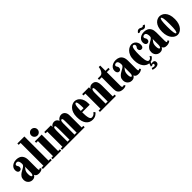

<svg xmlns="http://www.w3.org/2000/svg" viewBox="325 -2287 3989 3989"><g transform="rotate(-45 2319.0 -292.5)"><path d="M152.5 11Q117.5 11 88 -5.8Q58.5 -22.5 40.5 -53Q22.5 -83.5 22.5 -124.5Q22.5 -173.5 44.2 -205.2Q66 -237 98 -258.2Q130 -279.5 162 -296Q194 -312.5 215.8 -330.8Q237.5 -349 237.5 -375.5Q237.5 -411 231 -435.2Q224.5 -459.5 211.8 -471.8Q199 -484 180 -484Q156.5 -484 142 -473.2Q127.5 -462.5 127.5 -447.5Q127.5 -433 134.2 -422.5Q141 -412 147.8 -400Q154.5 -388 154.5 -367.5Q154.5 -340 138.5 -324.5Q122.5 -309 97.5 -309Q71.5 -309 55.2 -331Q39 -353 39 -391Q39 -431.5 61.2 -463.2Q83.5 -495 122.8 -513.2Q162 -531.5 212.5 -531.5Q263.5 -531.5 303 -511.8Q342.5 -492 365 -449.5Q387.5 -407 387.5 -338V-91Q387.5 -63 391.5 -53.8Q395.5 -44.5 404.5 -44.5Q414.5 -44.5 421.5 -50.2Q428.5 -56 432 -60L455.5 -30Q446 -16.5 417.2 -3.2Q388.5 10 350 10Q310.5 10 290.2 -0.5Q270 -11 261.8 -24.2Q253.5 -37.5 249.5 -45Q248 -40 238.2 -26.5Q228.5 -13 208 -1Q187.5 11 152.5 11ZM205.5 -54.5Q215 -54.5 222.2 -63.5Q229.5 -72.5 233.5 -87.8Q237.5 -103 237.5 -121V-304.5Q235.5 -290.5 225.5 -278.8Q215.5 -267 203.5 -251.5Q191.5 -236 182.5 -210.5Q173.5 -185 173.5 -143.5Q173.5 -99.5 182.8 -77Q192 -54.5 205.5 -54.5Z M466.5 0V-40H522V-710H466.5V-750H672V-40H727.5V0Z M753 0V-40H804V-483.5H753V-523.5H954V-40H1005V0ZM879.5 -571Q841.5 -571 814.8 -598Q788 -625 788 -663.5Q788 -701 814.8 -727.8Q841.5 -754.5 879.5 -754.5Q917 -754.5 943.8 -727.8Q970.5 -701 970.5 -663.5Q970.5 -625 943.8 -598Q917 -571 879.5 -571Z M1030.5 0V-40H1080V-483.5H1030.5V-523.5H1225.5V-470Q1225.5 -476 1236.5 -491Q1247.5 -506 1269.8 -518.8Q1292 -531.5 1324.5 -531.5Q1355 -531.5 1375 -518Q1395 -504.5 1406 -487.5Q1417 -470.5 1420 -460Q1423 -472.5 1438.5 -489.2Q1454 -506 1478.8 -518.8Q1503.5 -531.5 1534.5 -531.5Q1584 -531.5 1615.5 -494Q1647 -456.5 1647 -393.5V-40H1694.5V0H1467V-40H1497V-354Q1497 -391 1495 -413Q1493 -435 1487.2 -445Q1481.5 -455 1470 -455Q1458 -455 1451 -445.8Q1444 -436.5 1440.5 -418.2Q1437 -400 1436 -372.5V-40H1467V0H1259V-40H1288V-354Q1288 -409 1284 -432Q1280 -455 1262.5 -455Q1251 -455 1243.8 -445.5Q1236.5 -436 1233.5 -415.5Q1230.5 -395 1230 -362.5V-40H1259V0Z M1925 10Q1884 10 1848 -5.5Q1812 -21 1784.8 -53.8Q1757.5 -86.5 1742 -138.5Q1726.5 -190.5 1726.5 -263.5Q1726.5 -337.5 1745.2 -388.8Q1764 -440 1794 -471.5Q1824 -503 1857.8 -517.2Q1891.5 -531.5 1921.5 -531.5Q1957.5 -531.5 1989.8 -515.5Q2022 -499.5 2046.8 -469.2Q2071.5 -439 2085.8 -395.5Q2100 -352 2100 -296.5Q2100 -286.5 2099.8 -276.5Q2099.5 -266.5 2098.5 -256H1869.5V-296H1958.5Q1958.5 -377 1953.8 -418.8Q1949 -460.5 1940.8 -475.5Q1932.5 -490.5 1921.5 -490.5Q1910 -490.5 1899.8 -474.8Q1889.5 -459 1883 -413.5Q1876.5 -368 1876.5 -278Q1876.5 -210 1880.5 -163.5Q1884.5 -117 1893 -89Q1901.5 -61 1914.2 -48.8Q1927 -36.5 1945 -36.5Q1983.5 -36.5 2007 -55.2Q2030.5 -74 2041 -93.5L2074 -67Q2061 -39.5 2020.2 -14.8Q1979.5 10 1925 10Z M2143.5 0V-40H2198V-483.5H2143.5V-523.5H2343.5V-475.5Q2344.5 -479.5 2355 -493.2Q2365.5 -507 2386.2 -519.2Q2407 -531.5 2438 -531.5Q2473.5 -531.5 2501 -516.8Q2528.5 -502 2544.2 -464.8Q2560 -427.5 2560 -359V-40H2613V0H2378V-40H2410V-360.5Q2410 -407.5 2404.5 -430.8Q2399 -454 2384.5 -454Q2376.5 -454 2370.2 -448.8Q2364 -443.5 2359.2 -432.8Q2354.5 -422 2351.8 -406Q2349 -390 2348 -368.5V-40H2378V0Z M2822.5 9Q2785.5 9 2752.2 -2.8Q2719 -14.5 2698.5 -46Q2678 -77.5 2678 -136.5V-483.5H2602.5V-523.5H2678Q2707.5 -523.5 2730 -545.2Q2752.5 -567 2766.8 -602Q2781 -637 2785.5 -677.5H2828V-523.5H2914.5V-483.5H2828V-72Q2828 -51.5 2838.2 -44Q2848.5 -36.5 2858 -36.5Q2867 -36.5 2875 -39.5Q2883 -42.5 2886.5 -46.5L2909 -14.5Q2893.5 -3.5 2873 2.8Q2852.5 9 2822.5 9Z M3073.5 11Q3038.5 11 3009 -5.8Q2979.5 -22.5 2961.5 -53Q2943.5 -83.5 2943.5 -124.5Q2943.5 -173.5 2965.2 -205.2Q2987 -237 3019 -258.2Q3051 -279.5 3083 -296Q3115 -312.5 3136.8 -330.8Q3158.5 -349 3158.5 -375.5Q3158.5 -411 3152 -435.2Q3145.5 -459.5 3132.8 -471.8Q3120 -484 3101 -484Q3077.5 -484 3063 -473.2Q3048.5 -462.5 3048.5 -447.5Q3048.5 -433 3055.2 -422.5Q3062 -412 3068.8 -400Q3075.5 -388 3075.5 -367.5Q3075.5 -340 3059.5 -324.5Q3043.5 -309 3018.5 -309Q2992.5 -309 2976.2 -331Q2960 -353 2960 -391Q2960 -431.5 2982.2 -463.2Q3004.5 -495 3043.8 -513.2Q3083 -531.5 3133.5 -531.5Q3184.5 -531.5 3224 -511.8Q3263.5 -492 3286 -449.5Q3308.5 -407 3308.5 -338V-91Q3308.5 -63 3312.5 -53.8Q3316.5 -44.5 3325.5 -44.5Q3335.5 -44.5 3342.5 -50.2Q3349.5 -56 3353 -60L3376.5 -30Q3367 -16.5 3338.2 -3.2Q3309.5 10 3271 10Q3231.5 10 3211.2 -0.5Q3191 -11 3182.8 -24.2Q3174.5 -37.5 3170.5 -45Q3169 -40 3159.2 -26.5Q3149.5 -13 3129 -1Q3108.5 11 3073.5 11ZM3126.5 -54.5Q3136 -54.5 3143.2 -63.5Q3150.5 -72.5 3154.5 -87.8Q3158.5 -103 3158.5 -121V-304.5Q3156.5 -290.5 3146.5 -278.8Q3136.5 -267 3124.5 -251.5Q3112.5 -236 3103.5 -210.5Q3094.5 -185 3094.5 -143.5Q3094.5 -99.5 3103.8 -77Q3113 -54.5 3126.5 -54.5Z M3592.5 11Q3557 11 3523 -5.5Q3489 -22 3461.5 -55.8Q3434 -89.5 3417.8 -141.2Q3401.5 -193 3401.5 -263.5Q3401.5 -339.5 3422 -391Q3442.5 -442.5 3473.5 -473.2Q3504.5 -504 3538.2 -517.8Q3572 -531.5 3598 -531.5Q3639.5 -531.5 3670 -510.8Q3700.5 -490 3717 -456.2Q3733.5 -422.5 3733.5 -383.5Q3733.5 -347.5 3717.2 -328.2Q3701 -309 3676.5 -309Q3651 -309 3634.5 -325.2Q3618 -341.5 3618 -370Q3618 -388 3625.5 -399.2Q3633 -410.5 3640.5 -421.5Q3648 -432.5 3648 -449Q3648 -471 3635.2 -480.8Q3622.5 -490.5 3608 -490.5Q3590 -490.5 3579.8 -468Q3569.5 -445.5 3564.5 -410.8Q3559.5 -376 3558.2 -337.5Q3557 -299 3557 -267.5Q3557 -227 3559.2 -186Q3561.5 -145 3568 -110.8Q3574.5 -76.5 3587.5 -55.5Q3600.5 -34.5 3621.5 -34.5Q3651.5 -34.5 3667.5 -53Q3683.5 -71.5 3690.5 -92L3721.5 -65Q3709.5 -35 3676.8 -12Q3644 11 3592.5 11ZM3611.5 168.5Q3588 168.5 3564.8 162.8Q3541.5 157 3534 153L3549.5 114Q3555 117.5 3572.8 123.5Q3590.5 129.5 3606 129.5Q3621.5 129.5 3631.5 121.2Q3641.5 113 3641.5 99Q3641.5 83 3635.5 77.8Q3629.5 72.5 3620 72.5Q3612 72.5 3605.8 75.5Q3599.5 78.5 3594.5 85.5L3557 83.5L3586.5 0H3626.5L3606.5 54Q3608.5 51 3621 46.2Q3633.5 41.5 3652 41.5Q3672 41.5 3689.8 54.2Q3707.5 67 3707.5 99.5Q3707.5 121 3696 136.5Q3684.5 152 3663 160.2Q3641.5 168.5 3611.5 168.5Z M3904.5 11Q3869.5 11 3840 -5.8Q3810.5 -22.5 3792.5 -53Q3774.5 -83.5 3774.5 -124.5Q3774.5 -173.5 3796.2 -205.2Q3818 -237 3850 -258.2Q3882 -279.5 3914 -296Q3946 -312.5 3967.8 -330.8Q3989.5 -349 3989.5 -375.5Q3989.5 -411 3983 -435.2Q3976.5 -459.5 3963.8 -471.8Q3951 -484 3932 -484Q3908.5 -484 3894 -473.2Q3879.5 -462.5 3879.5 -447.5Q3879.5 -433 3886.2 -422.5Q3893 -412 3899.8 -400Q3906.5 -388 3906.5 -367.5Q3906.5 -340 3890.5 -324.5Q3874.5 -309 3849.5 -309Q3823.5 -309 3807.2 -331Q3791 -353 3791 -391Q3791 -431.5 3813.2 -463.2Q3835.5 -495 3874.8 -513.2Q3914 -531.5 3964.5 -531.5Q4015.5 -531.5 4055 -511.8Q4094.5 -492 4117 -449.5Q4139.5 -407 4139.5 -338V-91Q4139.5 -63 4143.5 -53.8Q4147.5 -44.5 4156.5 -44.5Q4166.5 -44.5 4173.5 -50.2Q4180.5 -56 4184 -60L4207.5 -30Q4198 -16.5 4169.2 -3.2Q4140.5 10 4102 10Q4062.5 10 4042.2 -0.5Q4022 -11 4013.8 -24.2Q4005.5 -37.5 4001.5 -45Q4000 -40 3990.2 -26.5Q3980.5 -13 3960 -1Q3939.5 11 3904.5 11ZM3957.5 -54.5Q3967 -54.5 3974.2 -63.5Q3981.5 -72.5 3985.5 -87.8Q3989.5 -103 3989.5 -121V-304.5Q3987.5 -290.5 3977.5 -278.8Q3967.5 -267 3955.5 -251.5Q3943.5 -236 3934.5 -210.5Q3925.5 -185 3925.5 -143.5Q3925.5 -99.5 3934.8 -77Q3944 -54.5 3957.5 -54.5ZM4015.5 -573Q3995 -573 3982 -579.2Q3969 -585.5 3959.2 -591.5Q3949.5 -597.5 3939 -597.5Q3921.5 -597.5 3912.5 -591.2Q3903.5 -585 3901 -581L3860 -595.5Q3863 -604.5 3872.8 -617Q3882.5 -629.5 3897 -639Q3911.5 -648.5 3928.5 -648.5Q3951.5 -648.5 3963.5 -642.8Q3975.5 -637 3985 -631Q3994.5 -625 4010 -625Q4028 -625 4035.2 -631.5Q4042.5 -638 4044.5 -643L4084.5 -627.5Q4083 -621.5 4073.8 -608.5Q4064.5 -595.5 4049.8 -584.2Q4035 -573 4015.5 -573Z M4420.5 11Q4389 11 4356 -5.2Q4323 -21.5 4295 -55.2Q4267 -89 4250 -140.8Q4233 -192.5 4233 -263.5Q4233 -340.5 4250.8 -392.2Q4268.5 -444 4296.8 -474.5Q4325 -505 4357.8 -518.2Q4390.5 -531.5 4420.5 -531.5Q4450.5 -531.5 4483.5 -518.2Q4516.5 -505 4545 -474.5Q4573.5 -444 4591.5 -392.2Q4609.5 -340.5 4609.5 -263.5Q4609.5 -192.5 4592.2 -140.8Q4575 -89 4547 -55.2Q4519 -21.5 4485.8 -5.2Q4452.5 11 4420.5 11ZM4420.5 -36.5Q4439.5 -36.5 4449 -88.8Q4458.5 -141 4458.5 -263.5Q4458.5 -386.5 4449 -435.8Q4439.5 -485 4420.5 -485Q4403 -485 4393.5 -435.8Q4384 -386.5 4384 -263.5Q4384 -141 4393.5 -88.8Q4403 -36.5 4420.5 -36.5Z"/></g></svg>

Font: Imbue Thin 10pt Black
Style: Regular
Weight: 900
Version: Version 1.102